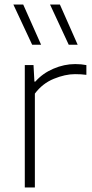

<svg xmlns="http://www.w3.org/2000/svg" viewBox="-20 -828 408 848"><path d="M89.5 0V-540.5H128L132 -467.5H136Q168 -504 215.8 -524.5Q263.5 -545 312 -545Q339 -545 361.5 -540.5V-497.5Q349.5 -499 337.2 -499.8Q325 -500.5 311 -500.5Q268 -500.5 217.8 -480Q167.5 -459.5 134 -414.5V0ZM283.5 -630.5 201 -808H244.5L323 -630.5ZM122 -630.5 39 -808H82.5L161.5 -630.5Z"/></svg>

Font: Encode Sans Semi Expanded ExtraLight
Style: Regular
Weight: 200
Width: 6
Designer: Multiple Designers
Foundry: Impallari Type
Version: Version 3.000; ttfautohint (v1.8.3) -l 8 -r 50 -G 200 -x 14 